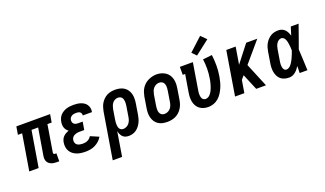

<svg xmlns="http://www.w3.org/2000/svg" viewBox="-89 -1376 3678 2176"><g transform="rotate(-20 1750.0 -288.5)"><path d="M368 8Q351 8 334.5 5.5Q318 3 303 -3.5Q288 -10 276 -20.5Q264 -31 257.5 -46Q251 -61 250 -77.5Q249 -94 252 -111L306 -434H226L154 0H41L113 -434H62L78 -530H485L469 -434H418L365 -111Q364 -107 364.5 -102Q365 -97 368 -94Q371 -91 375 -89.5Q379 -88 384 -88H400V8Z M719 8Q692 8 665 4.5Q638 1 613.5 -8.5Q589 -18 568.5 -34Q548 -50 535.5 -72Q523 -94 519 -121Q515 -148 520 -176Q523 -194 530.5 -211.5Q538 -229 552 -243Q566 -257 583 -266Q600 -275 618 -282Q604 -292 593.5 -305.5Q583 -319 577.5 -335Q572 -351 571.5 -369.5Q571 -388 574 -406Q578 -426 586.5 -446Q595 -466 610 -482Q625 -498 644.5 -509.5Q664 -521 684 -527Q704 -533 725 -535.5Q746 -538 766 -538Q789 -538 811 -535.5Q833 -533 853.5 -526.5Q874 -520 892 -508.5Q910 -497 922 -479.5Q934 -462 939 -440.5Q944 -419 940 -397Q940 -395 939.5 -393Q939 -391 939 -389H827Q827 -389 827.5 -390Q828 -391 828 -392Q830 -403 825 -414Q820 -425 811 -431.5Q802 -438 790 -440Q778 -442 766 -442Q753 -442 740 -440Q727 -438 715 -431.5Q703 -425 694.5 -413.5Q686 -402 684 -390Q682 -376 685 -362.5Q688 -349 697.5 -340Q707 -331 720 -327.5Q733 -324 747 -324H803L787 -228H731Q721 -228 710.5 -227Q700 -226 689.5 -223Q679 -220 668.5 -215Q658 -210 650 -202Q642 -194 637 -184Q632 -174 631 -163Q628 -146 634 -129.5Q640 -113 653.5 -104Q667 -95 684.5 -91.5Q702 -88 719 -88Q734 -88 748.5 -90.5Q763 -93 777.5 -99.5Q792 -106 803.5 -117Q815 -128 823 -141L923 -98Q908 -71 884.5 -50Q861 -29 833.5 -15.5Q806 -2 777 3Q748 8 719 8Z M973 205 1065 -352Q1070 -377 1077.5 -401Q1085 -425 1098.5 -447Q1112 -469 1131.5 -487.5Q1151 -506 1174 -517.5Q1197 -529 1222 -533.5Q1247 -538 1271 -538Q1300 -538 1328 -531.5Q1356 -525 1378.5 -510Q1401 -495 1416.5 -472Q1432 -449 1438.5 -422Q1445 -395 1444.5 -366Q1444 -337 1439 -308L1418 -178Q1414 -155 1407.5 -133Q1401 -111 1390 -90Q1379 -69 1363.5 -50Q1348 -31 1328 -17.5Q1308 -4 1285 2Q1262 8 1240 8Q1219 8 1199.5 1.5Q1180 -5 1167 -19Q1154 -33 1146 -51Q1138 -69 1134 -89L1086 205ZM1208 -88Q1228 -88 1246.5 -97Q1265 -106 1278 -121.5Q1291 -137 1298 -155.5Q1305 -174 1308 -193L1329 -323Q1331 -337 1332 -350Q1333 -363 1332 -376Q1331 -389 1327 -401.5Q1323 -414 1315 -423.5Q1307 -433 1295 -437.5Q1283 -442 1269 -442Q1251 -442 1233 -433Q1215 -424 1203 -408Q1191 -392 1185 -373.5Q1179 -355 1175 -337L1156 -220Q1154 -206 1152.5 -192Q1151 -178 1151.5 -164Q1152 -150 1154.5 -136.5Q1157 -123 1163.5 -112Q1170 -101 1182 -94.5Q1194 -88 1208 -88Z M1705 8Q1676 8 1648 2Q1620 -4 1597 -19.5Q1574 -35 1559 -58Q1544 -81 1537 -108Q1530 -135 1530.5 -164Q1531 -193 1536 -222L1557 -352Q1562 -377 1570 -401.5Q1578 -426 1592.5 -448.5Q1607 -471 1627.5 -489Q1648 -507 1672 -518Q1696 -529 1721 -535Q1746 -541 1771 -541Q1800 -541 1827.5 -533Q1855 -525 1878 -510Q1901 -495 1916 -472Q1931 -449 1938 -422Q1945 -395 1944.5 -366Q1944 -337 1939 -308L1918 -178Q1914 -153 1905.5 -128.5Q1897 -104 1882.5 -81.5Q1868 -59 1848 -41Q1828 -23 1804 -12Q1780 -1 1754.5 3.5Q1729 8 1705 8ZM1707 -88Q1726 -88 1745 -96.5Q1764 -105 1777.5 -120.5Q1791 -136 1798 -155Q1805 -174 1808 -193L1829 -323Q1831 -337 1832 -350.5Q1833 -364 1832 -377Q1831 -390 1826.5 -402.5Q1822 -415 1813.5 -424Q1805 -433 1792.5 -437.5Q1780 -442 1766 -442Q1747 -442 1728.5 -433Q1710 -424 1697 -408.5Q1684 -393 1677.5 -374.5Q1671 -356 1667 -337L1646 -207Q1644 -193 1643 -179.5Q1642 -166 1643 -153Q1644 -140 1648.5 -128Q1653 -116 1661 -106.5Q1669 -97 1681 -92.5Q1693 -88 1707 -88Z M2200 8Q2172 8 2145 0.5Q2118 -7 2097 -23Q2076 -39 2062.5 -62Q2049 -85 2043.5 -111.5Q2038 -138 2038.5 -166Q2039 -194 2044 -222L2079 -434H2050V-530H2207L2154 -207Q2152 -194 2150.5 -181.5Q2149 -169 2150 -156.5Q2151 -144 2153.5 -132Q2156 -120 2162 -110Q2168 -100 2179 -94Q2190 -88 2202 -88Q2217 -88 2231.5 -95.5Q2246 -103 2257 -115.5Q2268 -128 2276 -141.5Q2284 -155 2290 -169.5Q2296 -184 2301 -199Q2306 -214 2310 -228.5Q2314 -243 2317.5 -258Q2321 -273 2323 -288Q2333 -347 2333.5 -405Q2334 -463 2326 -520L2437 -532Q2445 -468 2445 -404Q2445 -340 2434 -275Q2428 -242 2420 -210.5Q2412 -179 2398.5 -148Q2385 -117 2366.5 -88Q2348 -59 2322 -36.5Q2296 -14 2264 -3Q2232 8 2200 8ZM2277 -584 2227 -636 2386 -782 2450 -718Z M2523 0 2610 -530H2723L2689 -323L2850 -530H2984L2777 -287L2896 0H2778L2697 -194L2660 -151L2635 0Z M3176 8Q3149 8 3122 1Q3095 -6 3075 -22.5Q3055 -39 3043 -62.5Q3031 -86 3026 -112.5Q3021 -139 3022 -167Q3023 -195 3028 -222L3049 -352Q3053 -376 3060 -399Q3067 -422 3079 -443.5Q3091 -465 3108.5 -483.5Q3126 -502 3147 -515Q3168 -528 3192 -533Q3216 -538 3239 -538Q3262 -538 3282.5 -529.5Q3303 -521 3317.5 -506Q3332 -491 3341.5 -471.5Q3351 -452 3357 -431Q3365 -456 3372.5 -480.5Q3380 -505 3388 -530H3482Q3457 -461 3433.5 -392Q3410 -323 3384 -254Q3388 -191 3390.5 -127.5Q3393 -64 3396 0H3302Q3303 -21 3303.5 -42Q3304 -63 3304 -84Q3293 -66 3280 -50Q3267 -34 3250.5 -20.5Q3234 -7 3215 0.5Q3196 8 3176 8ZM3176 -88Q3191 -88 3204 -95.5Q3217 -103 3227.5 -114Q3238 -125 3246 -138Q3254 -151 3261 -164Q3268 -177 3274 -190.5Q3280 -204 3285.5 -217.5Q3291 -231 3296.5 -244.5Q3302 -258 3306 -272Q3306 -285 3305.5 -297.5Q3305 -310 3303.5 -322.5Q3302 -335 3300.5 -347.5Q3299 -360 3296.5 -372.5Q3294 -385 3290 -396.5Q3286 -408 3279.5 -418Q3273 -428 3262.5 -435Q3252 -442 3239 -442Q3222 -442 3206.5 -431Q3191 -420 3181.5 -404Q3172 -388 3167 -371Q3162 -354 3159 -337L3138 -207Q3136 -195 3134.5 -183Q3133 -171 3133 -158.5Q3133 -146 3135 -134.5Q3137 -123 3141.5 -112.5Q3146 -102 3155 -95Q3164 -88 3176 -88Z"/></g></svg>

Font: Iosevka Slab
Style: Bold Italic
Weight: 700
Italic angle: -9°
Monospace: yes
Designer: Belleve Invis
Foundry: Belleve Invis
Version: Version 11.1.0; ttfautohint (v1.8.3)